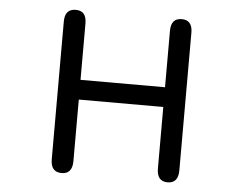

<svg xmlns="http://www.w3.org/2000/svg" viewBox="-52 -786 1104 871"><g transform="rotate(5 500.0 -350.5)"><path d="M692.4 -664.1Q692.4 -721.7 741.2 -721.7Q790 -721.7 790 -664.1V-37.1Q790 21.5 741.2 21.5Q692.4 21.5 692.4 -37.1V-317.4H307.6V-37.1Q307.6 21.5 258.8 21.5Q209 21.5 209 -37.1V-664.1Q209 -721.7 258.8 -721.7Q307.6 -721.7 307.6 -664.1V-407.2H692.4Z"/></g></svg>

Font: FakePearl
Style: Regular
Weight: 400
Version: Version 1.2